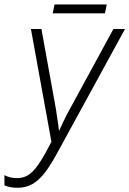

<svg xmlns="http://www.w3.org/2000/svg" viewBox="-48 -846 589 874"><path d="M31.7 8.8Q13.2 8.8 -2.4 5.6Q-18.1 2.4 -27.8 -2.4V-48.8Q-15.6 -42 -1.2 -38.6Q13.2 -35.2 28.8 -35.2Q51.8 -35.2 70.3 -43.7Q88.9 -52.2 106.4 -71.5Q124 -90.8 143.3 -122.6Q162.6 -154.3 186 -200.7L92.8 -713.9H140.6L207 -347.2Q209.5 -330.6 211.9 -313.2Q214.4 -295.9 216.8 -279.8Q219.2 -263.7 220.7 -249.5Q229.5 -269.5 241 -293.7Q252.4 -317.9 264.6 -339.8L468.3 -713.9H521L211.4 -147.5Q183.1 -95.2 156.5 -60.5Q129.9 -25.9 100.1 -8.5Q70.3 8.8 31.7 8.8ZM191.9 -785.2 200.2 -825.7H438L429.7 -785.2Z"/></svg>

Font: Open Sans SemiCondensed Light
Style: Italic
Weight: 300
Width: 4
Italic angle: -12°
Designer: Monotype Design Team
Foundry: Monotype Imaging Inc.
Version: Version 3.000